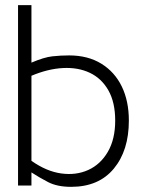

<svg xmlns="http://www.w3.org/2000/svg" viewBox="-20 -720 560 745"><path d="M480 -252Q480 -136 421.5 -65.5Q363 5 256 5Q202 5 166.5 -13.5Q131 -32 102 -51V0H50V-700H102V-477Q151 -498 183.5 -501.5Q216 -505 248 -505Q321 -505 373 -473Q425 -441 452.5 -384.5Q480 -328 480 -252ZM427 -252Q427 -323 400.5 -369.5Q374 -416 328.5 -437.5Q283 -459 224.5 -456Q166 -453 102 -426V-96Q160 -55 217.5 -47Q275 -39 322.5 -60.5Q370 -82 398.5 -131Q427 -180 427 -252Z"/></svg>

Font: Kulim Park ExtraLight
Style: Regular
Weight: 275
Designer: Noponies / Dale Sattler
Foundry: Noponies
Version: Version 1.000; ttfautohint (v1.8.3)